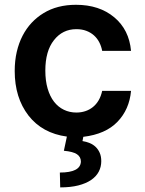

<svg xmlns="http://www.w3.org/2000/svg" viewBox="-20 -573 617 817"><path d="M236.2 224.4 234.7 161.2Q322.4 161.2 324.2 114.7Q324.2 94.5 307.5 83.3Q290.8 72.1 251.8 68.5L264.6 8.2Q159.8 -6 100.9 -81.7Q42.6 -157.7 42.6 -270.6Q42.6 -314.6 51.3 -352.3Q60 -389.9 76 -420.8Q92 -451.7 114.5 -475.9Q137.1 -500 165.1 -517Q223 -552.6 303.3 -552.6Q402.7 -552.6 466.3 -499.3Q529.5 -446.4 537.6 -356.5H414.8Q411.2 -376.1 402.5 -392.9Q393.8 -409.8 380 -422.2Q366.1 -434.7 347.3 -441.8Q328.5 -448.9 305 -448.9Q246.1 -448.9 209.5 -402Q172.9 -355.8 172.9 -272.7Q172.9 -229.4 182.7 -196Q192.5 -162.6 210 -140.1Q227.6 -117.5 252 -105.8Q276.3 -94.1 305 -94.1Q325.3 -94.1 343 -100Q360.8 -105.8 375.2 -117.4Q389.6 -128.9 399.7 -146.1Q409.8 -163.4 414.8 -186.4H537.6Q530.5 -107.2 479.8 -54.7Q429.3 -2.1 334.5 9.2L331 27.3Q347.3 29.8 361.9 35.9Q376.4 41.9 387.3 52.4Q398.1 62.9 404.5 77.8Q410.9 92.7 410.9 112.9Q410.9 137.1 400.2 157.5Q389.6 177.9 367.7 192.8Q345.9 207.7 313 216.1Q280.2 224.4 236.2 224.4Z"/></svg>

Font: Linik Sans SemiBold
Style: Regular
Weight: 600
Designer: Fonts by Rasmus Andersson / Changes by Cristiano Sobral with parts from Marc Monis
Foundry: rsms
Version: Version 3.020; ttfautohint (v1.6)